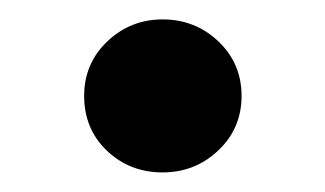

<svg xmlns="http://www.w3.org/2000/svg" viewBox="-20 -176 332 196"><path d="M65.9 -78.1Q65.9 -111.3 89.6 -133.8Q113.3 -156.2 146 -156.2Q179.2 -156.2 202.9 -133.8Q226.6 -111.3 226.6 -78.1Q226.6 -44.9 202.9 -22.5Q179.2 0 146 0Q112.3 0 89.1 -22.2Q65.9 -44.4 65.9 -78.1Z"/></svg>

Font: Vazirmatn RD SemiBold
Style: Regular
Weight: 600
Designer: Saber Rastikerdar
Foundry: Saber Rastikerdar
Version: Version 32.102